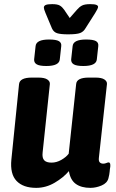

<svg xmlns="http://www.w3.org/2000/svg" viewBox="-20 -900 560 928"><path d="M155 8Q92 8 60 -25.5Q28 -59 35 -129L72 -493Q75 -525 134 -525H165Q195 -525 208.5 -516Q222 -507 221 -494L186 -163Q183 -137 193.5 -125.5Q204 -114 229 -114Q253 -114 276 -127Q299 -140 312 -157L348 -493Q350 -525 409 -525H441Q471 -525 484.5 -516Q498 -507 497 -494L458 -138Q456 -122 462 -115.5Q468 -109 479 -109Q487 -109 494 -112Q501 -115 505 -115Q515 -115 513 -94Q511 -84 510 -70.5Q509 -57 504 -38Q498 -15 471 -3.5Q444 8 417 8Q373 8 346.5 -11Q320 -30 313 -73Q287 -42 244.5 -17Q202 8 155 8ZM383 -581Q350 -581 336.5 -589Q323 -597 324 -613L331 -677Q334 -709 396 -709Q430 -709 443.5 -701.5Q457 -694 455 -677L448 -613Q445 -581 383 -581ZM204 -581Q171 -581 157.5 -589Q144 -597 145 -613L152 -677Q155 -709 217 -709Q252 -709 265 -701Q278 -693 276 -677L269 -613Q266 -581 204 -581ZM416 -880Q437 -880 445.5 -876.5Q454 -873 454 -867Q454 -859 440 -837L393 -763Q384 -747 367.5 -740.5Q351 -734 309 -734Q273 -734 256 -739.5Q239 -745 231 -763L200 -837Q192 -856 192 -863Q192 -872 201 -876Q210 -880 232 -880Q258 -880 269.5 -873Q281 -866 290 -853L317 -813L352 -853Q363 -866 376 -873Q389 -880 416 -880Z"/></svg>

Font: Asap Semi Condensed Semi Condensed Regular
Style: Bold Italic
Weight: 700
Width: 4
Italic angle: -6°
Designer: Pablo Cosgaya
Foundry: Omnibus-Type
Version: Version 3.001; ttfautohint (v1.8.4.7-5d5b)